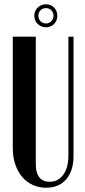

<svg xmlns="http://www.w3.org/2000/svg" viewBox="-20 -871 399 901"><path d="M148 -699V-99Q148 -60 164.5 -39Q181 -18 213 -18Q253 -18 277 -51Q301 -84 301 -143V-699H325V-138Q325 -70 291 -30Q257 10 196 10Q162 10 133 -3.5Q104 -17 83.5 -41.5Q63 -66 51.5 -100Q40 -134 40 -176V-699ZM141 -797Q141 -820 157 -835.5Q173 -851 196 -851Q219 -851 234 -835.5Q249 -820 249 -797Q249 -774 234 -758.5Q219 -743 196 -743Q173 -743 157 -758.5Q141 -774 141 -797ZM160 -797Q160 -782 170 -771.5Q180 -761 196 -761Q211 -761 221 -771.5Q231 -782 231 -797Q231 -812 221 -822.5Q211 -833 196 -833Q180 -833 170 -822.5Q160 -812 160 -797Z"/></svg>

Font: Moniqa Extra Bold Narrow Heading
Style: Regular
Weight: 800
Width: 4
Designer: Rajesh Rajput
Foundry: Rajesh Rajput
Version: Version 1.000;December 15, 2022;FontCreator 14.0.0.2794 32-b